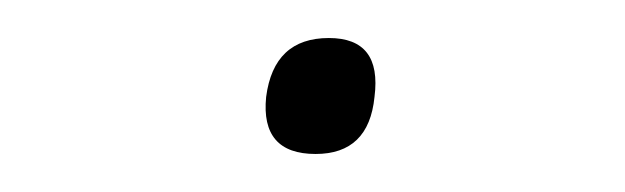

<svg xmlns="http://www.w3.org/2000/svg" viewBox="-20 -294 329 101"><path d="M120 -243Q124 -274 153 -274Q181 -274 177 -243Q174 -213 146 -213Q117 -213 120 -243Z"/></svg>

Font: Haskoy Thin
Style: Italic
Weight: 100
Designer: Ertekin Erdin
Foundry: Ertekin Erdin
Version: Version 2.000; ttfautohint (v1.8.4.7-5d5b)